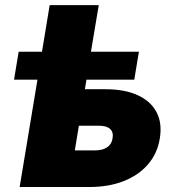

<svg xmlns="http://www.w3.org/2000/svg" viewBox="-20 -748 700 768"><path d="M36.1 -429.2 54.7 -541H535.6L517.1 -429.2ZM147.9 -541 178.7 -727.5H375L343.8 -541ZM236.8 -391.1H401.9Q479.5 -391.1 531.5 -366.9Q583.5 -342.8 606.4 -298.8Q629.4 -254.9 619.1 -193.4Q609.4 -133.8 571.8 -90.3Q534.2 -46.9 474.4 -23.4Q414.6 0 337.4 0H58.6L148.4 -541H344.2L279.3 -146.5H360.4Q390.6 -146.5 408.7 -158.9Q426.8 -171.4 430.2 -194.3Q434.6 -218.8 420.7 -231.9Q406.7 -245.1 376.5 -245.1H212.4Z"/></svg>

Font: Inter 17pt Black
Style: Italic
Weight: 900
Italic angle: -9.3988°
Version: Version 4.001;git-66647c0bb